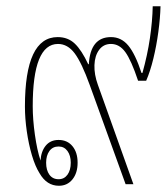

<svg xmlns="http://www.w3.org/2000/svg" viewBox="-20 -591 537 616"><path d="M169 5Q130 5 107 -35Q93 -57 82.5 -92.5Q72 -128 66 -169.5Q60 -211 60 -249Q60 -472 165 -472Q198 -472 220 -451Q242 -430 263 -385H265Q270 -472 336 -472Q369 -472 391.5 -445Q414 -418 434 -357H437Q453 -414 461 -468.5Q469 -523 470 -571H495Q494 -533 488 -488.5Q482 -444 472 -403Q462 -362 449 -332H423Q401 -398 382 -424Q363 -450 336 -450Q312 -450 298 -431Q284 -412 283 -382Q282 -352 294 -319L408 0H383L268 -318Q242 -390 219.5 -420Q197 -450 166 -450Q85 -450 85 -250Q85 -208 92 -158.5Q99 -109 110 -76Q112 -106 127 -124Q142 -142 168 -142Q196 -142 212.5 -122Q229 -102 229 -69Q229 -36 212.5 -15.5Q196 5 169 5ZM168 -16Q186 -16 196.5 -30.5Q207 -45 207 -69Q207 -92 196.5 -106.5Q186 -121 168 -121Q149 -121 138.5 -106.5Q128 -92 128 -69Q128 -45 138.5 -30.5Q149 -16 168 -16Z"/></svg>

Font: Noto Sans Thai Looped UI Narrow Thin
Style: Regular
Weight: 100
Width: 4
Designer: Cadson Demak Team
Foundry: Cadson Demak Co., Ltd.
Version: Version 1.000; ttfautohint (v1.8.4.7-5d5b)